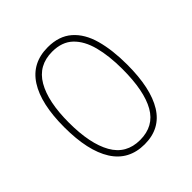

<svg xmlns="http://www.w3.org/2000/svg" viewBox="-155 -646 765 765"><g transform="rotate(-45 227.5 -263.5)"><path d="M404 -264Q404 -131 360.5 -60.5Q317 10 229 10Q140 10 95 -61Q50 -132 50 -265Q50 -397 95 -467Q140 -537 229 -537Q292 -537 331 -503Q370 -469 387 -407.5Q404 -346 404 -264ZM76 -265Q76 -146 113 -80.5Q150 -15 228 -15Q306 -15 342 -78.5Q378 -142 378 -265Q378 -339 363.5 -394.5Q349 -450 316.5 -481Q284 -512 229 -512Q151 -512 113.5 -447.5Q76 -383 76 -265Z"/></g></svg>

Font: Noto Sans Gurmukhi UI Condensed Thin
Style: Regular
Weight: 100
Width: 3
Designer: Jelle Bosma - Monotype Design Team
Foundry: Monotype Imaging Inc.
Version: Version 2.004; ttfautohint (v1.8.4.7-5d5b)